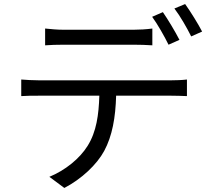

<svg xmlns="http://www.w3.org/2000/svg" viewBox="-20 -872 1040 949"><path d="M867 -675C846 -716 810 -776 785 -812L732 -789C759 -752 793 -692 813 -651ZM640 -651C669 -651 704 -650 733 -648V-731C704 -727 668 -725 640 -725H294C262 -725 232 -728 203 -731V-648C229 -650 262 -651 295 -651ZM172 -475C141 -475 112 -477 85 -479V-397C112 -399 141 -399 172 -399H471C468 -305 457 -221 413 -151C374 -88 302 -30 224 2L298 57C383 13 459 -59 495 -126C535 -200 551 -291 554 -399H826C850 -399 882 -398 904 -397V-479C880 -476 847 -475 826 -475ZM842 -830C871 -792 903 -736 925 -692L979 -716C960 -753 921 -816 895 -852Z"/></svg>

Font: Squished Noto Sans CJK JP Regular
Style: Regular
Weight: 400
Designer: Ryoko NISHIZUKA (kana & ideographs); Paul D. Hunt (Latin, Greek & Cyrillic); Wenlong ZHANG (bopomofo); Sandoll Communica
Foundry: Adobe Systems Incorporated
Version: Version 1.004;PS 1.004;hotconv 1.0.82;makeotf.lib2.5.63406